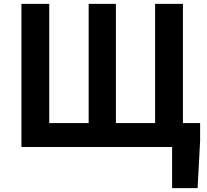

<svg xmlns="http://www.w3.org/2000/svg" viewBox="-20 -761 1074 994"><path d="M871 0H837V-124H1016V-33L1003 213H871ZM91 -741H235V-124H439V-741H580V-124H783V-741H927V0H91Z"/></svg>

Font: Merged Yaku Han JP
Style: Bold
Weight: 700
Designer: Ryoko NISHIZUKA 西塚涼子 (kana, bopomofo & ideographs); Paul D. Hunt (Latin, Greek & Cyrillic); Sandoll Communications 산돌커뮤니
Foundry: Adobe
Version: Version 2.004